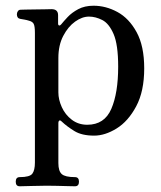

<svg xmlns="http://www.w3.org/2000/svg" viewBox="-20 -462 563 671"><path d="M49 189Q35 189 35 173Q35 157 49 157Q84 157 93 145Q102 133 102 106V-347Q102 -371 97.5 -379Q93 -387 80 -390Q74 -392 65.5 -393.5Q57 -395 51 -396Q39 -398 39 -412Q39 -418 42.5 -423Q46 -428 52 -428Q55 -428 70 -428.5Q85 -429 103.5 -429Q122 -429 138 -429.5Q154 -430 160 -430Q183 -430 183 -409V-380Q183 -374 186.5 -373Q190 -372 194 -377Q202 -387 216.5 -402.5Q231 -418 253.5 -430Q276 -442 307 -442Q350 -442 390.5 -420Q431 -398 457.5 -349.5Q484 -301 484 -223Q484 -143 456 -90.5Q428 -38 387.5 -13Q347 12 309 12Q266 12 240 -4Q214 -20 196 -37Q190 -43 187 -40.5Q184 -38 184 -33V108Q184 136 196 146.5Q208 157 242 157Q256 157 256 173Q256 189 242 189Q236 189 218 188.5Q200 188 179.5 187.5Q159 187 143 187Q119 187 89 188Q59 189 49 189ZM285 -26Q345 -26 369 -81.5Q393 -137 393 -229Q393 -306 377 -343Q361 -380 337.5 -392Q314 -404 291 -404Q267 -404 242.5 -386.5Q218 -369 201 -336.5Q184 -304 184 -259V-139Q184 -114 196 -87.5Q208 -61 231 -43.5Q254 -26 285 -26Z"/></svg>

Font: Zen Old Mincho
Style: Regular
Weight: 400
Designer: Yoshimichi Ohira
Foundry: Positype
Version: Version 1.001